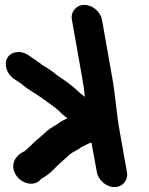

<svg xmlns="http://www.w3.org/2000/svg" viewBox="-20 -773 609 785"><path d="M397 -692 439 -455C452 -382 456 -309 469 -238L499 -69C505 -36 481 -8 448 -8C415 -8 382 -36 376 -69L354 -190C343 -187 339 -185 330 -180C320 -175 312 -172 304 -165C294 -158 276 -151 266 -142C248 -125 230 -111 212 -93C196 -76 173 -54 150 -43C139 -30 127 -22 107 -22C73 -22 41 -49 35 -83C29 -119 55 -144 81 -155L84 -158C90 -163 95 -168 101 -173C112 -183 121 -194 133 -203C148 -215 160 -227 175 -240C188 -251 206 -259 219 -269C232 -279 242 -282 256 -290C255 -291 253 -292 251 -293C240 -301 229 -311 217 -323C203 -336 187 -346 172 -357L147 -375C125 -391 96 -406 75 -424C72 -427 69 -430 65 -432C55 -439 45 -445 35 -452C8 -471 -6 -511 11 -538C26 -562 64 -569 95 -548C113 -536 130 -525 147 -512C149 -509 152 -507 156 -505C174 -495 194 -482 210 -468C239 -448 268 -429 295 -404C307 -392 316 -386 327 -377C325 -401 321 -429 316 -455L274 -692C268 -725 292 -753 325 -753C358 -753 391 -725 397 -692Z"/></svg>

Font: Blanket
Style: ReversedObl
Weight: 700
Foundry: Cannot Into Space Fonts
Version: Version 0.9